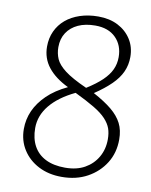

<svg xmlns="http://www.w3.org/2000/svg" viewBox="-83 -778 671 854"><g transform="rotate(10 252.5 -351.5)"><path d="M52 -167Q52 -211 69.5 -250Q87 -289 122.5 -323.5Q158 -358 213 -384Q153 -413 121.5 -453Q90 -493 90 -546Q90 -584 104.5 -615.5Q119 -647 145.5 -669.5Q172 -692 209.5 -704.5Q247 -717 292 -717Q343 -717 381 -697.5Q419 -678 441 -643.5Q463 -609 463 -564Q463 -528 449 -497Q435 -466 405.5 -437Q376 -408 331 -378Q383 -350 415 -323.5Q447 -297 462.5 -266.5Q478 -236 478 -194Q478 -134 449 -87.5Q420 -41 370 -13.5Q320 14 254 14Q195 14 149.5 -9.5Q104 -33 78 -74Q52 -115 52 -167ZM251 -365Q178 -330 139.5 -283Q101 -236 101 -180Q101 -133 119.5 -99Q138 -65 174 -47Q210 -29 262 -29Q314 -29 350.5 -49.5Q387 -70 407.5 -105.5Q428 -141 428 -186Q428 -214 420.5 -235Q413 -256 394 -276.5Q375 -297 340 -318Q305 -339 251 -365ZM140 -552Q140 -524 150.5 -499.5Q161 -475 193.5 -450Q226 -425 293 -395Q336 -422 362 -447Q388 -472 400 -498Q412 -524 412 -554Q412 -608 378.5 -641.5Q345 -675 286 -675Q241 -675 208.5 -660Q176 -645 158 -617.5Q140 -590 140 -552Z"/></g></svg>

Font: Literata 18pt ExtraLight
Style: Italic
Weight: 250
Italic angle: -2°
Designer: Latin by Veronika Burian and Jose Scaglione. Greek by Irene Vlachou. Cyrillic by Vera Evstafieva
Foundry: TypeTogether
Version: Version 3.103;gftools[0.9.29]